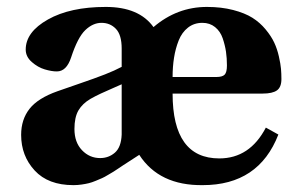

<svg xmlns="http://www.w3.org/2000/svg" viewBox="-20 -522 846 554"><path d="M478 -299.8H604Q621.6 -299.8 628.2 -306.6Q634.8 -313.5 634.8 -333Q634.8 -354 632.1 -372.6Q629.4 -391.1 622.6 -411.4Q615.7 -431.6 600.6 -443.8Q585.4 -456.1 564 -456.1Q540 -456.1 522.5 -442.4Q504.9 -428.7 495.6 -405.3Q486.3 -381.8 482.2 -355.7Q478 -329.6 478 -299.8ZM194.8 -149.9Q194.8 -111.3 216.6 -88.6Q238.3 -65.9 269 -65.9Q293.5 -65.9 311.5 -81.5Q329.6 -97.2 331.1 -133.8V-278.8Q323.7 -275.4 305.7 -267.6Q287.6 -259.8 271.2 -252.2Q254.9 -244.6 241.2 -236.8Q217.8 -223.1 206.3 -203.4Q194.8 -183.6 194.8 -149.9ZM41 -132.8Q41 -177.2 65.2 -208Q89.4 -238.8 146 -258.8Q162.1 -264.6 208.5 -280.5Q254.9 -296.4 283 -307.4Q311 -318.4 331.1 -329.1V-381.8Q331.1 -421.4 314.5 -438.7Q297.9 -456.1 272.9 -456.1Q248 -456.1 226.1 -435.1Q204.1 -414.1 185.1 -356Q171.9 -315.9 144 -315.9Q128.9 -315.9 109.1 -321.8Q89.4 -327.6 71.8 -343Q54.2 -358.4 54.2 -378.9Q54.2 -429.7 118.4 -465.8Q182.6 -502 285.2 -502Q381.3 -502 422.9 -443.8Q490.7 -502 577.1 -502Q618.7 -502 652.6 -493.2Q686.5 -484.4 708.3 -470.7Q730 -457 746.3 -437.3Q762.7 -417.5 771.2 -399.2Q779.8 -380.9 784.7 -359.1Q789.6 -337.4 790.8 -323.2Q792 -309.1 792 -293.9Q792 -270.5 779.1 -261.2Q766.1 -252 737.8 -252H478Q478 -64.9 612.8 -64.9Q700.7 -64.9 747.1 -153.8L783.2 -133.8Q726.6 12.2 564.9 12.2Q439.5 13.7 381.8 -75.2L335 -44.9Q333.5 -43.9 322.3 -36.4Q311 -28.8 307.4 -26.6Q303.7 -24.4 292.2 -17.6Q280.8 -10.7 274.7 -8.1Q268.6 -5.4 256.8 -0.5Q245.1 4.4 236.1 6.6Q227.1 8.8 215.3 10.5Q203.6 12.2 191.9 12.2Q119.1 12.2 80.1 -30Q41 -72.3 41 -132.8Z"/></svg>

Font: Linguistics Pro
Style: Bold
Weight: 700
Designer: Stefan Peev, Context Ltd
Foundry: Stefan Peev, Context Ltd
Version: Version 001.000